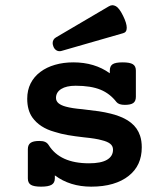

<svg xmlns="http://www.w3.org/2000/svg" viewBox="-20 -699 640 730"><path d="M393.6 -674.8Q400.9 -679.2 407.7 -679.2Q413.1 -679.2 420.9 -675.3Q433.6 -668 447.8 -639.2Q461.9 -610.8 461.9 -593.3Q461.9 -576.2 448.2 -572.8L213.9 -505.4Q211.4 -504.4 206.1 -504.4Q198.2 -504.4 191.9 -509.5Q185.5 -514.6 182.6 -523.4Q180.2 -529.8 180.2 -535.2Q180.2 -542 183.6 -547.9Q187 -553.7 193.4 -557.1ZM188.5 -20.5Q188.5 -3.9 176.3 3.4Q164.1 10.7 136.2 10.7Q108.9 10.7 97.4 3.7Q85.9 -3.4 85.9 -20.5V-131.8Q85.9 -148.4 96.2 -155.8Q106.4 -163.1 129.4 -163.1Q143.6 -163.1 151.6 -159.4Q159.7 -155.8 165 -147.5Q208 -78.1 318.4 -78.1Q364.3 -78.1 387 -91.6Q409.7 -105 409.7 -129.9Q409.7 -144 398.7 -152.6Q387.7 -161.1 366.7 -166Q344.7 -172.4 299.8 -176.8Q265.1 -180.7 238.3 -185.3Q211.4 -189.9 187 -197.8Q130.9 -213.4 103 -252.4Q83.5 -280.3 83.5 -323.7Q83.5 -356 96.4 -381.8Q109.4 -407.7 133.8 -425.8Q157.2 -443.4 189.2 -452.6Q221.2 -461.9 258.8 -461.9Q339.8 -461.9 397.5 -420.4V-430.7Q397.5 -447.8 408.2 -454.8Q418.9 -461.9 446.3 -461.9Q473.6 -461.9 485.1 -454.8Q496.6 -447.8 496.6 -430.7V-331.1Q496.6 -314.5 486.8 -307.4Q477.1 -300.3 454.6 -300.3Q431.6 -300.3 422.9 -311Q397.9 -343.3 362.3 -357.9Q325.7 -373 267.6 -373Q232.4 -373 212.6 -360.6Q192.9 -348.1 192.9 -326.7Q192.9 -314.5 202.6 -306.4Q212.4 -298.3 230.5 -293.5Q253.4 -287.1 293.5 -283.7Q333 -279.3 356 -275.9Q378.9 -272.5 402.3 -266.6Q448.7 -255.4 478.5 -231.9Q502.9 -212.4 512.7 -182.6Q519 -163.6 519 -138.7Q519 -69.3 469.2 -30.3Q444.3 -10.3 408.4 0.2Q372.6 10.7 326.7 10.7Q246.1 10.7 188.5 -32.2Z"/></svg>

Font: Courier Prime SemiBold
Style: Regular
Weight: 600
Designer: Alan Dague-Greene
Foundry: Quote-Unquote Apps
Version: Version 1.202